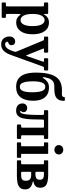

<svg xmlns="http://www.w3.org/2000/svg" viewBox="1027 -1864 1098 3192"><g transform="rotate(90 1576.0 -268.0)"><path d="M21 -472V-502Q21 -514.5 25.5 -517.2Q30 -520 41.5 -520H192.5Q203.5 -520 207.8 -517Q212 -514 212 -502.5V-465Q212 -448.5 215 -447.8Q218 -447 223.5 -456.5Q243 -492 277.2 -512.5Q311.5 -533 358 -533Q446 -533 498 -461.5Q550 -390 550 -260.5Q550 -130.5 496.5 -59.2Q443 12 355 12Q311.5 12 282 -4.2Q252.5 -20.5 232 -49Q221 -64.5 216.5 -62Q212 -59.5 212 -20.5V159Q212 174.5 215.8 178.8Q219.5 183 233.5 183H259.5Q270.5 183 273.8 186.2Q277 189.5 277 201V236Q277 248 274 250.5Q271 253 259 253H38.5Q27 253 24 248.8Q21 244.5 21 234V200.5Q21 190.5 23.5 186.8Q26 183 36 183H67.5Q80.5 183 83.2 178.5Q86 174 86 159V-429Q86 -443.5 81.5 -446.8Q77 -450 67 -450H36.5Q26.5 -450 23.8 -454.2Q21 -458.5 21 -472ZM212 -260.5Q212 -160.5 239.8 -110.5Q267.5 -60.5 315.5 -60.5Q360 -60.5 387 -110.5Q414 -160.5 414 -260.5Q414 -360 387 -410.2Q360 -460.5 315.5 -460.5Q269 -460.5 240.5 -410.2Q212 -360 212 -260.5Z M586.5 125.5Q586.5 81.5 610.8 55Q635 28.5 668.5 28.5Q696.5 28.5 713.8 44.5Q731 60.5 731 90.5Q731 111.5 722.2 122Q713.5 132.5 702 137.5Q690.5 142.5 681.8 146.8Q673 151 673 159.5Q673 174.5 685.2 185.5Q697.5 196.5 718 196.5Q746.5 196.5 774.8 170.8Q803 145 827 75.5L836 48Q842.5 32.5 841 21.5Q839.5 10.5 833 -4.5L655.5 -431Q650 -442.5 646.8 -446.2Q643.5 -450 628.5 -450H607Q595.5 -450 591.8 -453.2Q588 -456.5 588 -467V-508.5Q588 -520 603 -520H835.5Q847.5 -520 851.5 -515.8Q855.5 -511.5 855.5 -498.5V-474Q855.5 -459 851.8 -454.5Q848 -450 834 -450H805.5Q791 -450 787.8 -447.5Q784.5 -445 789 -435L884.5 -194.5Q892 -176.5 895.8 -165.5Q899.5 -154.5 903 -154.5Q907.5 -154.5 911.2 -164.2Q915 -174 921.5 -191.5L1004.5 -433Q1008.5 -443.5 1005.5 -446.8Q1002.5 -450 987 -450H964.5Q953.5 -450 950.8 -454Q948 -458 948 -468V-498.5Q948 -511.5 952 -515.8Q956 -520 968.5 -520H1134.5Q1151.5 -520 1151.5 -506.5V-471.5Q1151.5 -460.5 1148.5 -455.2Q1145.5 -450 1134.5 -450H1112Q1095 -450 1092 -444Q1089 -438 1084 -426L892.5 103.5Q860.5 190 818 225.8Q775.5 261.5 718 261.5Q655 261.5 620.8 222Q586.5 182.5 586.5 125.5Z M1656 -782.5Q1656.5 -716.5 1630.8 -682Q1605 -647.5 1562.8 -635Q1520.5 -622.5 1473 -622.5Q1441 -622.5 1409 -622.2Q1377 -622 1348.8 -609.8Q1320.5 -597.5 1298.5 -562.8Q1276.5 -528 1264.5 -459.5Q1260 -435.5 1265 -430Q1270 -424.5 1284 -446Q1307.5 -483.5 1342.8 -508.2Q1378 -533 1436 -533Q1511.5 -533 1560 -500Q1608.5 -467 1631.8 -408Q1655 -349 1655 -270Q1655 -137 1598 -62Q1541 13 1424.5 13Q1339 13 1286.8 -26.2Q1234.5 -65.5 1210.8 -138.2Q1187 -211 1187 -311.5Q1187 -469.5 1218.5 -565.8Q1250 -662 1314.2 -705.5Q1378.5 -749 1476.5 -749Q1509.5 -749 1535.2 -748Q1561 -747 1576.2 -753.8Q1591.5 -760.5 1593.5 -783.5Q1594.5 -792 1596 -794.5Q1597.5 -797 1607.5 -797H1643Q1651.5 -797 1653.8 -794.2Q1656 -791.5 1656 -782.5ZM1332 -270Q1332 -206 1339.5 -156Q1347 -106 1366.5 -77.2Q1386 -48.5 1423 -48.5Q1459.5 -48.5 1479.2 -76.5Q1499 -104.5 1506.5 -150.2Q1514 -196 1514 -250Q1514 -314 1506.5 -364Q1499 -414 1479.2 -442.8Q1459.5 -471.5 1423 -471.5Q1386 -471.5 1366.5 -443.5Q1347 -415.5 1339.5 -369.8Q1332 -324 1332 -270Z M1699.5 -94.5Q1699.5 -129 1722.5 -150Q1745.5 -171 1775 -171Q1804 -171 1824.2 -155.2Q1844.5 -139.5 1844.5 -111.5Q1844.5 -93 1839.2 -84.8Q1834 -76.5 1828.5 -73Q1823 -69.5 1823 -65Q1823 -59 1827.8 -56.5Q1832.5 -54 1837 -54Q1854 -54 1864.2 -78Q1874.5 -102 1880 -141.8Q1885.5 -181.5 1887.8 -229.8Q1890 -278 1890.5 -327.8Q1891 -377.5 1891 -420.5Q1891 -439 1887 -444.5Q1883 -450 1866 -450H1834.5Q1819 -450 1815 -454Q1811 -458 1811 -474.5V-497.5Q1811 -513 1816 -516.5Q1821 -520 1836 -520H2270.5Q2283.5 -520 2286.8 -516.5Q2290 -513 2290 -499.5V-472Q2290 -458.5 2286.2 -454.2Q2282.5 -450 2271.5 -450H2249Q2236 -450 2232.2 -447Q2228.5 -444 2228.5 -430V-91Q2228.5 -78.5 2232.5 -74.2Q2236.5 -70 2248 -70H2276Q2290 -70 2290 -53.5V-18.5Q2290 -7.5 2285.5 -3.8Q2281 0 2268.5 0H2072Q2059.5 0 2054.5 -3.5Q2049.5 -7 2049.5 -19V-53Q2049.5 -63 2054.5 -66.5Q2059.5 -70 2071.5 -70H2080Q2091.5 -70 2097 -73.8Q2102.5 -77.5 2102.5 -94.5V-428.5Q2102.5 -441.5 2100.2 -445.8Q2098 -450 2085.5 -450H1989Q1974 -450 1970.8 -445Q1967.5 -440 1967.5 -424.5Q1967.5 -322 1964.2 -241Q1961 -160 1947.8 -103.2Q1934.5 -46.5 1904.2 -16.8Q1874 13 1820.5 13Q1763.5 13 1731.5 -15Q1699.5 -43 1699.5 -94.5Z M2392 -697Q2392 -729.5 2415 -750Q2438 -770.5 2470 -770.5Q2502.5 -770.5 2525.2 -750Q2548 -729.5 2548 -697Q2548 -664.5 2525.2 -644Q2502.5 -623.5 2470 -623.5Q2438 -623.5 2415 -644Q2392 -664.5 2392 -697ZM2401 -450H2358.5Q2351 -450 2349 -452Q2347 -454 2347 -461.5V-506.5Q2347 -520 2360 -520H2527.5Q2538 -520 2538 -509.5V-82Q2538 -70 2548.5 -70H2590.5Q2598 -70 2600.5 -68.5Q2603 -67 2603 -59.5V-13Q2603 -5 2601 -2.5Q2599 0 2591 0H2361.5Q2353.5 0 2350.2 -2Q2347 -4 2347 -12V-55Q2347 -65 2350.2 -67.5Q2353.5 -70 2362.5 -70H2400Q2408.5 -70 2410.2 -72.5Q2412 -75 2412 -83V-437.5Q2412 -450 2401 -450Z M2698.5 -450H2656Q2648.5 -450 2647 -452.2Q2645.5 -454.5 2645.5 -462V-507Q2645.5 -520 2657.5 -520H2886.5Q2989.5 -520 3045.2 -492.5Q3101 -465 3101 -390Q3101 -340 3076.8 -312.5Q3052.5 -285 3006 -276.5Q2995 -274.5 2995.5 -269.8Q2996 -265 3005 -263Q3065.5 -249.5 3097 -220.2Q3128.5 -191 3128.5 -138.5Q3128.5 -82 3100.8 -52Q3073 -22 3023.5 -11Q2974 0 2908.5 0H2661Q2652.5 0 2649 -2Q2645.5 -4 2645.5 -12V-55Q2645.5 -65 2649.2 -67.5Q2653 -70 2662 -70H2699Q2707.5 -70 2709 -73Q2710.5 -76 2710.5 -84V-438Q2710.5 -450 2698.5 -450ZM2836.5 -434V-329.5Q2836.5 -316 2839.5 -311.8Q2842.5 -307.5 2855 -307.5H2877.5Q2918 -307.5 2943.2 -322.8Q2968.5 -338 2968.5 -380.5Q2968.5 -423.5 2943.2 -436.8Q2918 -450 2877.5 -450H2850.5Q2841.5 -450 2839 -446.8Q2836.5 -443.5 2836.5 -434ZM2836.5 -216.5V-92.5Q2836.5 -78 2840 -74Q2843.5 -70 2857.5 -70H2884.5Q2911 -70 2934 -74.2Q2957 -78.5 2971.2 -95.2Q2985.5 -112 2985.5 -149.5Q2985.5 -187 2971.2 -206Q2957 -225 2934 -231.2Q2911 -237.5 2884.5 -237.5H2854Q2840.5 -237.5 2838.5 -234.5Q2836.5 -231.5 2836.5 -216.5Z"/></g></svg>

Font: Besley* Narrow Semi
Style: Regular
Weight: 600
Width: 4
Designer: Owen Earl
Foundry: indestructible type*
Version: Version 3.000; ttfautohint (v1.8.3)